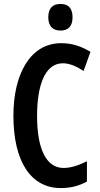

<svg xmlns="http://www.w3.org/2000/svg" viewBox="-20 -944 506 974"><path d="M287 -924C246 -924 225 -901 225 -856C225 -812 247 -789 287 -789C327 -789 348 -812 348 -856C348 -900 329 -924 287 -924ZM299 -623C333 -623 369 -607 404 -584L439 -681C393 -709 345 -725 291 -725C132 -725 48 -566 48 -357C48 -124 137 10 288 10C339 10 381 -1 421 -23V-126C378 -105 341 -92 302 -92C215 -92 168 -188 168 -356C168 -504 205 -623 299 -623Z"/></svg>

Font: Noto Sans Gujarati ExtraCondensed SemiBold
Style: Regular
Weight: 600
Width: 2
Designer: Jelle Bosma - Monotype Design Team, Universal Thirst
Foundry: Monotype Imaging Inc.
Version: Version 2.106